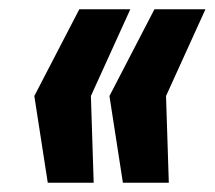

<svg xmlns="http://www.w3.org/2000/svg" viewBox="-20 -530 463 414"><path d="M245 -136 216 -323 313 -510H423L338 -323L344 -136ZM83 -136 54 -323 151 -510H261L176 -323L182 -136Z"/></svg>

Font: Saira Condensed Black
Style: Italic
Weight: 900
Width: 3
Italic angle: -12°
Designer: Hector Gatti with collaboration of the Omnibus-Type team
Foundry: Omnibus-Type
Version: Version 1.101